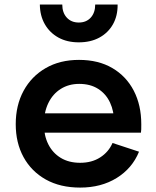

<svg xmlns="http://www.w3.org/2000/svg" viewBox="-20 -818 689 848"><path d="M334 10.5Q246 10.5 182.2 -25.2Q118.5 -61 84 -124Q49.5 -187 49.5 -269.5Q49.5 -353 84.2 -417Q119 -481 181.8 -517.2Q244.5 -553.5 329 -553.5Q414.5 -553.5 476 -517.5Q537.5 -481.5 570.8 -417.5Q604 -353.5 604 -269.5Q604 -255.5 603.8 -246.8Q603.5 -238 602.5 -232H482Q483 -241.5 483.5 -252Q484 -262.5 484 -276.5Q484 -326.5 466 -365Q448 -403.5 413.5 -425.5Q379 -447.5 330 -447.5Q283.5 -447.5 248.2 -425.2Q213 -403 193.5 -362.8Q174 -322.5 174 -269.5Q174 -219.5 193.2 -181Q212.5 -142.5 248.2 -120.8Q284 -99 334 -99Q385.5 -99 422.5 -122.8Q459.5 -146.5 477 -186.5L594 -148Q564 -74.5 495.5 -32Q427 10.5 334 10.5ZM127 -232V-317.5H546.5L570 -232ZM499.5 -798Q500 -748 478.8 -710.5Q457.5 -673 419 -652Q380.5 -631 328 -631Q276 -631 237.8 -652.2Q199.5 -673.5 178 -711Q156.5 -748.5 156 -798H255Q255 -762 275 -740.2Q295 -718.5 328 -718.5Q361 -718.5 380.8 -740.2Q400.5 -762 400.5 -798Z"/></svg>

Font: Hepta Slab SemiBold
Style: Regular
Weight: 600
Designer: Michael LaGattuta
Foundry: Michael LaGattuta
Version: Version 1.102